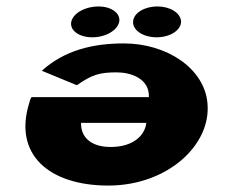

<svg xmlns="http://www.w3.org/2000/svg" viewBox="-20 -560 735 597"><path d="M286 -540C246 -540 209 -520 202 -494C195 -467 224 -444 267 -444C310 -444 347 -467 351 -494C354 -520 325 -540 286 -540ZM469 -540C430 -540 396 -520 394 -494C391 -467 424 -444 467 -444C510 -444 544 -467 543 -494C541 -520 509 -540 469 -540ZM78 -258C75 -254 72 -245 71 -240C21 -80 132 17 317 17C500 17 638 -109 625 -240C615 -348 498 -425 365 -425C267 -425 180 -403 110 -340L219 -295C266 -328 290 -335 343 -335C385 -335 445 -317 443 -258ZM435 -178C430 -136 391 -103 324 -103C267 -103 231 -130 232 -178Z"/></svg>

Font: Hussar Milosc
Style: Bold
Weight: 700
Foundry: Cannot Into Space Fonts
Version: Version 1.02